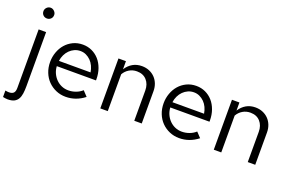

<svg xmlns="http://www.w3.org/2000/svg" viewBox="-130 -1132 2681 1763"><g transform="rotate(20 1210.5 -250.0)"><path d="M112 -608Q89 -608 74 -623Q59 -638 59 -661Q59 -682 74.5 -697.5Q90 -713 112 -713Q132 -713 148 -697Q164 -681 164 -661Q164 -637 148.5 -622.5Q133 -608 112 -608ZM25 213Q14 213 2.5 211Q-9 209 -20 207V144L-2 147Q2 147 6.5 147.5Q11 148 16 148Q46 148 60.5 133.5Q75 119 75 84V-488H148V40Q148 80 143.5 112Q139 144 126 166.5Q113 189 89 201Q65 213 25 213Z M701 -56Q618 9 518 9Q467 9 423 -10Q379 -29 346 -62.5Q313 -96 294.5 -142.5Q276 -189 276 -244Q276 -294 292.5 -340Q309 -386 339 -420.5Q369 -455 411.5 -475.5Q454 -496 506 -496Q554 -496 595 -477Q636 -458 666 -424Q696 -390 713 -342.5Q730 -295 730 -239V-228H347Q349 -191 363.5 -159.5Q378 -128 401.5 -104.5Q425 -81 455.5 -68Q486 -55 521 -55Q558 -55 593.5 -68Q629 -81 655 -105Q666 -93 678 -80.5Q690 -68 701 -56ZM505 -433Q474 -433 447.5 -421Q421 -409 400.5 -388.5Q380 -368 366.5 -340Q353 -312 349 -280H658Q653 -312 640 -340Q627 -368 606.5 -388.5Q586 -409 560.5 -421Q535 -433 505 -433Z M855 0V-488H928V-409Q955 -451 994 -473.5Q1033 -496 1083 -496Q1122 -496 1154.5 -482.5Q1187 -469 1210.5 -445Q1234 -421 1247 -388Q1260 -355 1260 -316V0H1187V-295Q1187 -357 1152 -396Q1117 -435 1056 -435Q1015 -435 981.5 -415Q948 -395 928 -360V0Z M1810 -56Q1727 9 1627 9Q1576 9 1532 -10Q1488 -29 1455 -62.5Q1422 -96 1403.5 -142.5Q1385 -189 1385 -244Q1385 -294 1401.5 -340Q1418 -386 1448 -420.5Q1478 -455 1520.5 -475.5Q1563 -496 1615 -496Q1663 -496 1704 -477Q1745 -458 1775 -424Q1805 -390 1822 -342.5Q1839 -295 1839 -239V-228H1456Q1458 -191 1472.5 -159.5Q1487 -128 1510.5 -104.5Q1534 -81 1564.5 -68Q1595 -55 1630 -55Q1667 -55 1702.5 -68Q1738 -81 1764 -105Q1775 -93 1787 -80.5Q1799 -68 1810 -56ZM1614 -433Q1583 -433 1556.5 -421Q1530 -409 1509.5 -388.5Q1489 -368 1475.5 -340Q1462 -312 1458 -280H1767Q1762 -312 1749 -340Q1736 -368 1715.5 -388.5Q1695 -409 1669.5 -421Q1644 -433 1614 -433Z M1964 0V-488H2037V-409Q2064 -451 2103 -473.5Q2142 -496 2192 -496Q2231 -496 2263.5 -482.5Q2296 -469 2319.5 -445Q2343 -421 2356 -388Q2369 -355 2369 -316V0H2296V-295Q2296 -357 2261 -396Q2226 -435 2165 -435Q2124 -435 2090.5 -415Q2057 -395 2037 -360V0Z"/></g></svg>

Font: Rosa Sans Light
Style: Regular
Weight: 300
Designer: Pentagram / MCKL
Foundry: Pentagram / MCKL
Version: Version 1.005;September 16, 2019;FontCreator 11.5.0.2425 64-